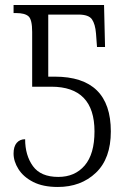

<svg xmlns="http://www.w3.org/2000/svg" viewBox="-20 -734 514 764"><path d="M210 10Q151 10 112 -10Q73 -30 53.5 -61Q34 -92 34 -123Q34 -151 46.5 -165.5Q59 -180 80 -180Q80 -116 111 -73Q142 -30 212 -30Q278 -30 317 -75.5Q356 -121 356 -211Q356 -389 184 -389H108V-607Q108 -656 93.5 -669Q79 -682 44 -682H34V-714H394L398 -547H366L362 -601Q359 -638 346 -657Q333 -676 292 -676H172V-429H198Q421 -429 421 -211Q421 -103 361.5 -46.5Q302 10 210 10Z"/></svg>

Font: Noto Serif Condensed Light
Style: Regular
Weight: 300
Width: 3
Designer: Monotype Design Team
Foundry: Monotype Imaging Inc.
Version: Version 2.013